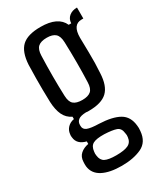

<svg xmlns="http://www.w3.org/2000/svg" viewBox="-194 -682 785 923"><g transform="rotate(-30 198.5 -220.0)"><path d="M199 167Q132 167 92.5 146Q53 125 48 83Q47 70 48 58Q49 31 66.5 15.5Q84 0 111 -5V-19Q63 -31 59 -71Q57 -80 59 -90Q61 -110 75 -124.5Q89 -139 111 -143V-156Q82 -170 68.5 -198.5Q55 -227 53 -271Q52 -311 51.5 -341Q51 -371 51.5 -402.5Q52 -434 53 -478Q57 -547 89 -577Q121 -607 193 -607Q290 -607 316 -548H330Q331 -572 348 -586Q365 -600 392 -600V-539H382Q332 -539 332 -467Q333 -418 333.5 -385Q334 -352 333.5 -326.5Q333 -301 331 -271Q328 -202 296 -171.5Q264 -141 193 -141Q189 -141 185 -141Q181 -141 178 -142Q147 -141 134.5 -131Q122 -121 122 -104V-98Q122 -79 141 -71.5Q160 -64 204 -63Q277 -60 315.5 -38Q354 -16 359 37Q360 43 360 50.5Q360 58 359 67Q354 125 309 146Q264 167 199 167ZM193 -202Q225 -202 240.5 -215.5Q256 -229 257 -263Q261 -368 257 -485Q256 -519 240.5 -533Q225 -547 193 -547Q160 -547 144.5 -533Q129 -519 128 -485Q124 -368 128 -263Q129 -229 144.5 -215.5Q160 -202 193 -202ZM201 110Q246 110 267.5 99.5Q289 89 292 62Q294 51 291 39Q288 10 266.5 2.5Q245 -5 201 -7Q158 -8 139 2Q120 12 117 41Q115 52 117 63Q120 90 139 100Q158 110 201 110Z"/></g></svg>

Font: Big Shoulders Display Medium
Style: Regular
Weight: 500
Designer: Patric King
Foundry: XO Type Co
Version: Version 1.000; ttfautohint (v1.8.2)